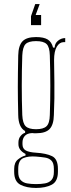

<svg xmlns="http://www.w3.org/2000/svg" viewBox="-20 -788 352 948"><path d="M158 140Q111 140 80.5 124Q50 108 50 60V46Q50 14 69 -1Q88 -16 106 -20V-28Q71 -46 71 -76V-84Q71 -104 82 -117Q93 -130 104 -132V-141Q71 -159 70 -220Q69 -262 68.5 -295Q68 -328 68 -359.5Q68 -391 68.5 -427.5Q69 -464 70 -514Q71 -563 91 -584Q111 -605 158 -605Q196 -605 215.5 -593Q235 -581 242 -553H250Q250 -573 266 -586.5Q282 -600 302 -600V-580H295Q274 -580 260.5 -557.5Q247 -535 247 -491Q248 -426 248.5 -382.5Q249 -339 248.5 -302Q248 -265 246 -220Q245 -172 225 -151Q205 -130 158 -130Q153 -130 148.5 -130Q144 -130 139 -131Q114 -130 102.5 -117Q91 -104 91 -84V-76Q91 -54 107.5 -45Q124 -36 158 -34Q208 -31 237 -17Q266 -3 266 46V60Q266 108 235.5 124Q205 140 158 140ZM158 -150Q194 -150 209.5 -164.5Q225 -179 226 -220Q231 -361 226 -514Q225 -556 210 -570.5Q195 -585 158 -585Q121 -585 106.5 -570.5Q92 -556 90 -514Q85 -361 90 -220Q92 -179 107 -164.5Q122 -150 158 -150ZM158 121Q182 121 202 117.5Q222 114 234 101Q246 88 246 61V46Q246 17 234 5Q222 -7 202.5 -10Q183 -13 158 -15Q121 -18 95.5 -7.5Q70 3 70 46V61Q70 88 82 101Q94 114 114 117.5Q134 121 158 121ZM133 -664V-708L154 -768H176L156 -714H183V-664Z"/></svg>

Font: Big Shoulders Display Thin
Style: Regular
Weight: 100
Designer: Patric King
Foundry: XO Type Co
Version: Version 1.000; ttfautohint (v1.8.2)